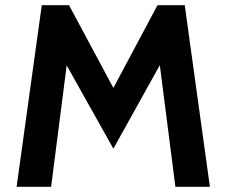

<svg xmlns="http://www.w3.org/2000/svg" viewBox="-20 -720 873 740"><path d="M789 0H656L596 -469L417 -147L237 -468L177 0H44L141 -700H246L417 -381L587 -700H692Z"/></svg>

Font: Cabin
Style: Bold
Weight: 700
Designer: Pablo Impallari
Foundry: Pablo Impallari. www.impallari.com Igino Marini. www.ikern.com
Version: Version 1.005